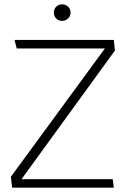

<svg xmlns="http://www.w3.org/2000/svg" viewBox="-20 -864 579 884"><path d="M499 -39H79L509 -631L504 -680H47L57 -641H463L30 -50L36 0H504ZM266 -768Q282 -768 293.5 -779Q305 -790 305 -806Q305 -822 293.5 -833Q282 -844 266 -844Q249 -844 238.5 -833Q228 -822 228 -806Q228 -790 238.5 -779Q249 -768 266 -768Z"/></svg>

Font: Catamaran Thin
Style: Regular
Weight: 100
Designer: Pria Ravichandran
Version: Version 2.000